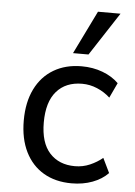

<svg xmlns="http://www.w3.org/2000/svg" viewBox="-54 -790 589 840"><g transform="rotate(5 240.5 -370.0)"><path d="M292 9Q221 9 169 -21.5Q117 -52 88.5 -109.5Q60 -167 60 -247Q60 -327 88.5 -385Q117 -443 169.5 -474Q222 -505 292 -505Q342 -505 384.5 -489Q427 -473 455 -445L424 -379Q399 -402 367 -415.5Q335 -429 301 -429Q229 -429 188.5 -382.5Q148 -336 148 -246Q148 -157 189 -112Q230 -67 300 -67Q335 -67 366 -80.5Q397 -94 421 -114L452 -50Q425 -22 383.5 -6.5Q342 9 292 9ZM249 -559 342 -749H441L317 -559Z"/></g></svg>

Font: Nunito Sans 7pt SemiCondensed
Style: Regular
Weight: 400
Width: 4
Designer: Vernon Adams
Foundry: Vernon Adams
Version: Version 3.101;gftools[0.9.27]